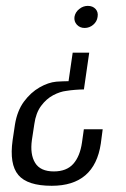

<svg xmlns="http://www.w3.org/2000/svg" viewBox="-20 -515 420 640"><path d="M277.4 -339.5 259.7 -216.9Q244.8 -216.7 229.8 -215.5Q214.7 -214.3 200.7 -212Q180.4 -209.7 157.4 -197.7Q134.5 -185.6 117 -162Q99.5 -138.4 94.4 -101.2L86.3 -48.2Q79.7 -0.5 97.1 27.9Q114.5 56.4 159.5 56.4Q201.8 56.4 224.3 31.2Q246.7 6 253.3 -40.1L259.5 -84.1H322.3L316 -36.2Q295 104.3 152.5 104.3Q71.5 104.3 41.2 68.4Q10.8 32.4 22.1 -48L29.8 -99.5Q37.2 -145.6 59.8 -176.3Q82.5 -206.9 111.7 -223.6Q140.9 -240.3 167.9 -242.8Q178.3 -243.4 188.4 -243.9Q198.5 -244.4 208.5 -244.4L222.3 -339.5ZM272.7 -495.4Q289.1 -495.4 298.6 -485Q308.1 -474.5 305.3 -458.8Q303.4 -443.4 290.9 -432.6Q278.3 -421.8 262 -421.8Q246.4 -421.8 236.3 -432.6Q226.3 -443.4 228.2 -458.8Q231 -474.5 244.1 -485Q257.1 -495.4 272.7 -495.4Z"/></svg>

Font: Alumni Sans SC Thin
Style: Italic
Weight: 100
Italic angle: -8°
Designer: Robert E. Leuschke
Foundry: Robert E. Leuschke
Version: Version 1.016